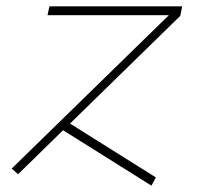

<svg xmlns="http://www.w3.org/2000/svg" viewBox="-20 -550 640 606"><path d="M37 0 17 -18 513 -502H130L136 -530H555L549 -500L201 -160L472 10L458 36L179 -139Z"/></svg>

Font: Geist Mono Thin
Style: Italic
Weight: 100
Italic angle: -12°
Monospace: yes
Designer: Basement.studio, Andrés Briganti, Mateo Zaragoza
Foundry: Basement.studio, Vercel, Andrés Briganti, Guido Ferreyra, Mateo Zaragoza
Version: Version 1.500; ttfautohint (v1.8.4.7-5d5b)